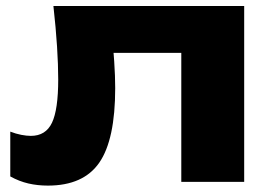

<svg xmlns="http://www.w3.org/2000/svg" viewBox="-20 -591 870 624"><path d="M153.6 -571.4H773.6V0H569.2V-512.8L662.8 -419.2H255.8L342.4 -498.2Q348 -438.6 351.2 -390.9Q354.4 -343.2 354.4 -304.6Q354.4 -137.4 302.8 -62.6Q251.2 12.2 135.6 12.2Q102 12.2 72.2 5.3Q42.4 -1.6 13.4 -17.6V-163.2Q31.4 -156.2 48.9 -152.8Q66.4 -149.4 80.2 -149.4Q128.6 -149.4 148.9 -192Q169.2 -234.6 169.2 -332.8Q169.2 -379.8 165.4 -439.6Q161.6 -499.4 153.6 -571.4Z"/></svg>

Font: Unbounded
Style: Regular
Weight: 400
Designer: Luke Prowse, Jean-Baptiste Morizot, Fátima Lázaro, Florian Runge
Foundry: NaN
Version: Version 1.701;gftools[0.9.28.dev5+ged2979d]